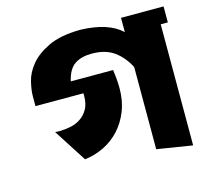

<svg xmlns="http://www.w3.org/2000/svg" viewBox="-84 -640 793 736"><g transform="rotate(-15 312.0 -272.0)"><path d="M624 -480.5H595.7V0L455.1 -22.5V-348.6Q433.6 -390.6 399.4 -415.5Q365.2 -440.4 310.5 -440.4Q269.5 -440.4 243.2 -422.9Q216.8 -405.3 206.1 -358.4H374Q379.9 -317.4 379.9 -284.2Q379.9 -234.4 363.8 -194.3Q347.7 -154.3 320.8 -125Q293.9 -95.7 257.8 -78.1Q221.7 -60.5 181.6 -55.7L97.7 -186.5Q102.5 -185.5 106.4 -185.5Q110.4 -185.5 115.2 -185.5Q135.7 -185.5 158.2 -189.9Q180.7 -194.3 199.2 -206.5Q217.8 -218.8 229.5 -239.3Q241.2 -259.8 241.2 -292V-301.8H50.8V-341.8Q50.8 -364.3 58.6 -397.5Q66.4 -430.7 91.8 -461.9Q117.2 -493.2 165 -516.1Q212.9 -539.1 292 -540Q402.3 -537.1 455.1 -487.3V-543.9H624Z"/></g></svg>

Font: Shorif Bongobondhu ANSI V2
Style: Regular
Weight: 400
Designer: Shorif Uddin Shishir, Shorif art & Design, e-mail : shorifart@gmail.com, facebook : Shorif2001
Foundry: Lipighor Font Foundry
Version: Designed By Shorif Uddin Shishir | Build By Niladri Shekhar 